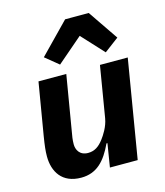

<svg xmlns="http://www.w3.org/2000/svg" viewBox="-117 -874 835 974"><g transform="rotate(-15 300.0 -386.5)"><path d="M342 0H487.9L573.9 -516H427.9L383.2 -247.2C376.1 -204.9 350.9 -166.9 335.9 -147C312.9 -116.8 289.1 -100.1 255 -100.1C209.9 -100.1 195 -133.9 195 -160.9C195 -186.1 198.9 -206 202.1 -224.1L251.1 -516H105.1L58.9 -241.1C51.1 -192.8 47.9 -165.8 47.9 -137.1C47.9 -57.2 88.1 12.1 188.9 12.1C271 12.1 317.8 -39.1 356.9 -122.9H361.9ZM163 -627.1 233 -570 366.8 -685 473 -570 549 -627.1 441.1 -785.2H317.1Z"/></g></svg>

Font: Margiela Mono Italic Bold It
Style: Regular
Weight: 700
Designer: Mike Abbink, Paul van der Laan, Pieter van Rosmalen
Foundry: Bold Monday
Version: Version 2.003 2021